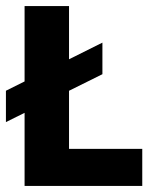

<svg xmlns="http://www.w3.org/2000/svg" viewBox="-25 -615 494 635"><path d="M56.3 0V-595H203.3V-122.6H445.5V0ZM-5.4 -211.2V-314.9L313.7 -474V-369.6Z"/></svg>

Font: Encode Sans SC Condensed Thin
Style: Regular
Weight: 100
Width: 3
Designer: Multiple Designers
Foundry: Impallari Type
Version: Version 3.002